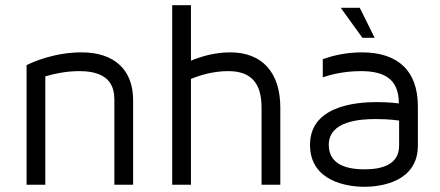

<svg xmlns="http://www.w3.org/2000/svg" viewBox="-20 -709 1688 737"><path d="M293 -508C189 -508 106 -471 82 -459V0H154V-416C188 -426 234 -436 285 -436C405 -436 419 -372 419 -325V0H491V-325C491 -441 419 -508 293 -508Z M864 -508C804 -508 751 -492 713 -476V-689H641V0H713V-406C747 -420 798 -436 856 -436C943 -436 984 -391 984 -296V0H1056V-296C1056 -431 986 -508 864 -508Z M1369 -508C1307 -508 1256 -495 1219 -482V-412C1238 -419 1293 -436 1365 -436C1455 -436 1511 -406 1511 -312C1511 -312 1476 -317 1431 -317C1385 -317 1170 -318 1170 -153C1170 -12 1314 8 1379 8C1444 8 1584 -12 1584 -150V-301C1584 -436 1509 -508 1369 -508ZM1512 -150C1512 -74 1441 -59 1379 -59C1317 -59 1242 -74 1242 -153C1242 -245 1363 -252 1423 -252C1479 -252 1512 -246 1512 -246C1512 -246 1512 -227 1512 -150ZM1361 -679H1288L1371 -564H1418Z"/></svg>

Font: Maven Pro
Style: Regular
Weight: 400
Designer: Joe Prince
Foundry: Joe Prince
Version: Version 1.003